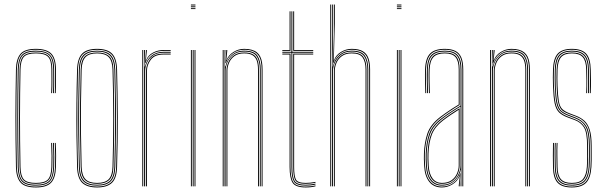

<svg xmlns="http://www.w3.org/2000/svg" viewBox="-20 -820 2666 845"><path d="M138.2 5Q88.5 5 69.9 -17.2Q51.2 -39.5 50.2 -85Q49 -151 48.4 -205.6Q47.8 -260.2 47.9 -309.5Q48 -358.8 48.6 -408.4Q49.2 -458 50.2 -514Q51.2 -560.5 69.9 -582.8Q88.5 -605 138.2 -605Q185.5 -605 205.9 -583.9Q226.2 -562.8 226.2 -514Q226.2 -490.8 226.5 -466.4Q226.8 -442 225.2 -410H221.2Q222.8 -442 222.5 -466.4Q222.2 -490.8 222.2 -514Q222.2 -561 203 -581Q183.8 -601 138.2 -601Q90.2 -601 72.8 -579.9Q55.2 -558.8 54.2 -514Q53.2 -458.5 52.6 -407.4Q52 -356.2 52 -305.4Q52 -254.5 52.5 -200.4Q53 -146.2 54.2 -85Q55.2 -41 72.9 -20Q90.5 1 138.2 1Q182.8 1 201.8 -18.4Q220.8 -37.8 222.2 -85Q223 -108.2 222.9 -133.1Q222.8 -158 221.2 -191H225.2Q226.8 -159.2 226.9 -133Q227 -106.8 226.2 -85Q224.8 -37 205.1 -16Q185.5 5 138.2 5ZM138.2 -3Q92.8 -3 76 -22.2Q59.2 -41.5 58.2 -85Q57.2 -145 56.6 -198.5Q56 -252 56 -302.9Q56 -353.8 56.6 -405.6Q57.2 -457.5 58.2 -514Q59.2 -557.8 75.8 -577.4Q92.2 -597 138.2 -597Q182 -597 200.1 -578.2Q218.2 -559.5 218.2 -514Q218.2 -495 218.5 -468.5Q218.8 -442 217.2 -410H213.2Q214.8 -442 214.5 -468.5Q214.2 -495 214.2 -514Q214.2 -558 197.4 -575.5Q180.5 -593 138.2 -593Q95.2 -593 79.1 -575Q63 -557 62.2 -513.8Q61.2 -458.5 60.6 -407.2Q60 -356 60 -305.1Q60 -254.2 60.5 -200.2Q61 -146.2 62.2 -85.2Q63 -42.5 79.2 -24.8Q95.5 -7 138.2 -7Q180.2 -7 196.5 -24.4Q212.8 -41.8 214.2 -85.2Q215 -108 214.9 -133.5Q214.8 -159 213.2 -191H217.2Q218.8 -154.5 218.9 -129.6Q219 -104.8 218.2 -85.2Q216.5 -40 199.2 -21.5Q182 -3 138.2 -3ZM138.2 -11Q97.5 -11 82.2 -27.5Q67 -44 66.2 -85.2Q65.2 -145 64.6 -198.6Q64 -252.2 64 -303.4Q64 -354.5 64.6 -406.2Q65.2 -458 66.2 -513.8Q67 -555.8 82.2 -572.4Q97.5 -589 138.2 -589Q178.8 -589 194.5 -572.6Q210.2 -556.2 210.2 -514Q210.2 -490.5 210.5 -466.2Q210.8 -442 209.2 -410H205.2Q206.8 -442 206.5 -466.2Q206.2 -490.5 206.2 -514Q206.2 -554.5 191.6 -569.8Q177 -585 138.2 -585Q99 -585 85 -569.4Q71 -553.8 70.2 -513.8Q69.2 -459 68.6 -407.8Q68 -356.5 68 -305.4Q68 -254.2 68.5 -200.1Q69 -146 70.2 -85.2Q71 -46 85 -30.5Q99 -15 138.2 -15Q176.2 -15 190.6 -29.9Q205 -44.8 206.2 -85.5Q207 -108.5 206.9 -133.6Q206.8 -158.8 205.2 -191H209.2Q210.8 -157.8 210.9 -132.4Q211 -107 210.2 -85.5Q209 -43 193.4 -27Q177.8 -11 138.2 -11Z M407.2 5Q363.5 5 342.1 -15Q320.8 -35 319.2 -85Q317.2 -154.5 316.5 -223.4Q315.8 -292.2 316.4 -364.1Q317 -436 319.2 -514Q320.8 -563 341.4 -584Q362 -605 407.2 -605Q452.8 -605 473.2 -584Q493.8 -563 495.2 -514Q498 -410.8 498.4 -305.2Q498.8 -199.8 495.2 -85Q493.8 -35 472.4 -15Q451 5 407.2 5ZM407.2 1Q448.8 1 469.4 -18Q490 -37 491.2 -85.2Q494.8 -202 494.5 -305.8Q494.2 -409.5 491.2 -513.8Q490 -562.2 469.5 -581.6Q449 -601 407.2 -601Q365.8 -601 345.1 -581.6Q324.5 -562.2 323.2 -513.8Q321.2 -444.2 320.5 -375.2Q319.8 -306.2 320.4 -234.6Q321 -163 323.2 -85.2Q324.5 -37 345.1 -18Q365.8 1 407.2 1ZM407.2 -3Q365.8 -3 347.1 -22.1Q328.5 -41.2 327.2 -85.2Q325.2 -159 324.5 -229.2Q323.8 -299.5 324.5 -369.9Q325.2 -440.2 327.2 -513.8Q328.5 -558.5 347.1 -577.8Q365.8 -597 407.2 -597Q448.8 -597 467.4 -577.8Q486 -558.5 487.2 -513.8Q489.2 -444.2 490 -375.2Q490.8 -306.2 490.1 -234.5Q489.5 -162.8 487.2 -85.2Q486 -41.2 467.4 -22.1Q448.8 -3 407.2 -3ZM407.2 -7Q446.8 -7 464.4 -25.1Q482 -43.2 483.2 -85.5Q486.5 -196.2 486.5 -300Q486.5 -403.8 483.2 -513.5Q482 -556 464.4 -574.5Q446.8 -593 407.2 -593Q367.8 -593 350.1 -574.5Q332.5 -556 331.2 -513.5Q329.2 -443.8 328.5 -374.8Q327.8 -305.8 328.4 -234.4Q329 -163 331.2 -85.5Q332.5 -43.2 350.2 -25.1Q368 -7 407.2 -7ZM407.2 -11Q372 -11 354.2 -27.4Q336.5 -43.8 335.2 -85.5Q333.2 -159.5 332.5 -229.8Q331.8 -300 332.5 -370Q333.2 -440 335.2 -513.5Q336.5 -556 354.2 -572.5Q372 -589 407.2 -589Q442.5 -589 460.4 -572.5Q478.2 -556 479.2 -513.5Q482.2 -408.8 482.5 -305.5Q482.8 -202.2 479.2 -85.5Q478.2 -43.8 460.4 -27.4Q442.5 -11 407.2 -11ZM407.2 -15Q442.5 -15 458.4 -31.5Q474.2 -48 475.2 -85.8Q478.5 -197.2 478.5 -299.9Q478.5 -402.5 475.2 -513.5Q474.2 -551.8 458.4 -568.4Q442.5 -585 407.2 -585Q372 -585 356.2 -568.4Q340.5 -551.8 339.2 -513.5Q337.2 -439 336.5 -368.8Q335.8 -298.5 336.5 -228.8Q337.2 -159 339.2 -85.8Q340.5 -48 356.2 -31.5Q372 -15 407.2 -15Z M614.2 0V-600H618.2V-590L616.2 -527.8H618.2Q624.8 -556.8 646 -574.4Q667.2 -592 700.5 -592Q708.2 -592 715.9 -592Q723.5 -592 731.2 -592V-588Q723.5 -588 715.9 -588Q708.2 -588 700.5 -588Q671 -588 653 -575.2Q635 -562.5 626.9 -544.1Q618.8 -525.8 618.8 -508.8V0ZM606.2 0V-600H610.2V0ZM622.8 0V-508.8Q622.8 -534.2 640.1 -559.1Q657.5 -584 700.5 -584Q708.2 -584 715.9 -584Q723.5 -584 731.2 -584V-580Q723.5 -580 715.9 -580Q708.2 -580 700.5 -580Q660.5 -580 643.6 -556.9Q626.8 -533.8 626.8 -508.8V0ZM618.2 -542.5 622 -594V-600H626.2V-595.2L622 -555.5H623Q632.5 -577.8 654 -588.9Q675.5 -600 700.5 -600Q708.2 -600 715.9 -600Q723.5 -600 731.2 -600V-596Q723.5 -596 715.9 -596Q708.2 -596 700.5 -596Q672.5 -596 650.9 -583.1Q629.2 -570.2 620.2 -542.5Z M820.2 -796V-800H840.2V-796ZM820.2 -780V-784H840.2V-780ZM820.2 -788V-792H840.2V-788ZM836.2 0V-600H840.2V0ZM820.2 0V-600H824.2V0ZM828.2 0V-600H832.2V0Z M1131.5 0V-514Q1131.5 -535 1127.9 -551.2Q1124.2 -567.5 1115.5 -578.5Q1106.8 -589.5 1091.9 -595.2Q1077 -601 1054.5 -601Q1026.5 -601 1004.9 -585.6Q983.2 -570.2 974.2 -542.5H972.2L976 -600H980.2V-596.2L976 -555.5H977Q985.8 -577.8 1007.6 -591.4Q1029.5 -605 1054.5 -605Q1073.5 -605 1087.2 -601.1Q1101 -597.2 1110.4 -589.8Q1119.8 -582.2 1125.2 -571.2Q1130.8 -560.2 1133.1 -545.9Q1135.5 -531.5 1135.5 -514V0ZM960.2 0V-600H964.2V0ZM976.8 0V-508.8Q976.8 -525.8 984.2 -544.4Q991.8 -563 1008.8 -576Q1025.8 -589 1054.5 -589Q1073.5 -589 1086.1 -584.1Q1098.8 -579.2 1106 -569.6Q1113.2 -560 1116.4 -546Q1119.5 -532 1119.5 -514V0H1115.5V-514Q1115.5 -537 1110.1 -552.8Q1104.8 -568.5 1091.5 -576.8Q1078.2 -585 1054.5 -585Q1027.8 -585 1011.5 -572.9Q995.2 -560.8 988 -543.1Q980.8 -525.5 980.8 -508.8V0ZM968.2 0V-600H972.2L970.2 -527.8H972.2Q978 -556.5 999.6 -576.8Q1021.2 -597 1054.5 -597Q1098.5 -597 1113 -574.6Q1127.5 -552.2 1127.5 -514V0H1123.5V-514Q1123.5 -552 1109.2 -572.5Q1095 -593 1054.5 -593Q1025 -593 1007 -579Q989 -565 980.9 -545.4Q972.8 -525.8 972.8 -508.8V0Z M1325.5 -3Q1284 -3 1273.2 -21.6Q1262.5 -40.2 1262.5 -85V-588H1222.5V-592H1262.5V-770H1266.5V-592H1358.5V-588H1266.5V-85Q1266.5 -41.5 1276.5 -24.2Q1286.5 -7 1325.5 -7Q1335.5 -7 1347 -8.2Q1358.5 -9.5 1368.5 -11.8V-7.8Q1358.2 -5.2 1346.8 -4.1Q1335.2 -3 1325.5 -3ZM1325.5 5Q1280.5 5 1267.5 -16Q1254.5 -37 1254.5 -85V-580H1222.5V-584H1258.5V-85Q1258.5 -39 1270.4 -19Q1282.2 1 1325.5 1Q1336 1 1347.6 -0.2Q1359.2 -1.5 1368.5 -4V0Q1350.5 5 1325.5 5ZM1325.5 -11Q1287.5 -11 1279 -27.8Q1270.5 -44.5 1270.5 -85.2V-584H1358.5V-580H1274.5V-85.2Q1274.5 -45.8 1282.2 -30.4Q1290 -15 1325.5 -15Q1334.8 -15 1345.9 -16.1Q1357 -17.2 1368.5 -19.5V-15.5Q1358.5 -13.5 1347 -12.2Q1335.5 -11 1325.5 -11ZM1222.5 -596V-600H1254.5V-770H1258.5V-596ZM1270.5 -596V-770H1274.5V-600H1358.5V-596Z M1604.8 0V-514Q1604.8 -542 1598 -561.4Q1591.2 -580.8 1574.5 -590.9Q1557.8 -601 1527.8 -601Q1500 -601 1478.1 -585.6Q1456.2 -570.2 1447.5 -542.5H1445.8L1449.2 -668V-800H1453.5V-716L1449.2 -555.5H1450.2Q1458.5 -577.8 1480.5 -591.4Q1502.5 -605 1527.8 -605Q1559.5 -605 1577 -594.5Q1594.5 -584 1601.6 -563.6Q1608.8 -543.2 1608.8 -514V0ZM1433.5 0V-800H1437.5V0ZM1449.5 0V-508.8Q1449.5 -525.8 1457.1 -544.4Q1464.8 -563 1481.9 -576Q1499 -589 1527.8 -589Q1565.8 -589 1579.2 -569.6Q1592.8 -550.2 1592.8 -514V0H1588.8V-514Q1588.8 -548.2 1576.1 -566.6Q1563.5 -585 1527.8 -585Q1501 -585 1484.6 -572.9Q1468.2 -560.8 1460.9 -543.1Q1453.5 -525.5 1453.5 -508.8V0ZM1441.5 0V-800H1445V-608.5L1443.8 -527.8H1445.5Q1451.2 -557.5 1472.9 -577.2Q1494.5 -597 1527.8 -597Q1571.8 -597 1586.2 -574.6Q1600.8 -552.2 1600.8 -514V0H1596.8V-514Q1596.8 -552 1582.5 -572.5Q1568.2 -593 1527.8 -593Q1498.8 -593 1480.6 -578.8Q1462.5 -564.5 1454 -544.8Q1445.5 -525 1445.5 -508.8V0Z M1726.8 -796V-800H1746.8V-796ZM1726.8 -780V-784H1746.8V-780ZM1726.8 -788V-792H1746.8V-788ZM1742.8 0V-600H1746.8V0ZM1726.8 0V-600H1730.8V0ZM1734.8 0V-600H1738.8V0Z M2014.8 0V-514Q2014.8 -560.8 1996.9 -580.9Q1979 -601 1937.8 -601Q1893.8 -601 1875 -580.2Q1856.2 -559.5 1854.8 -514Q1854 -490.8 1854.5 -463.8Q1855 -436.8 1855.8 -410H1851.8Q1851 -436.8 1850.5 -464.5Q1850 -492.2 1850.8 -514Q1852.2 -562.8 1872.4 -583.9Q1892.5 -605 1937.8 -605Q1966.8 -605 1984.5 -595.8Q2002.2 -586.5 2010.5 -566.5Q2018.8 -546.5 2018.8 -514V0ZM1924.8 -7Q1954.2 -7 1972.2 -21Q1990.2 -35 1998.5 -54.8Q2006.8 -74.5 2006.8 -91.2V-350.8Q1989.5 -340.8 1966 -325.2Q1942.5 -309.8 1924 -295.2Q1886.5 -266.2 1873.1 -230.5Q1859.8 -194.8 1857.8 -144.8Q1857.2 -129.5 1857.5 -121.5Q1857.8 -113.5 1858.8 -90.5Q1860.8 -50.2 1878 -28.6Q1895.2 -7 1924.8 -7ZM1924.8 -11Q1897.5 -11 1881.1 -31.1Q1864.8 -51.2 1862.8 -90.8Q1861.8 -109.5 1861.5 -120Q1861.2 -130.5 1861.8 -144.8Q1863.8 -198.2 1878.1 -232.1Q1892.5 -266 1927 -292.5Q1943 -305 1963.8 -319Q1984.5 -333 2002.8 -343.8V-91.2Q2002.8 -74.5 1995.2 -55.8Q1987.8 -37 1970.6 -24Q1953.5 -11 1924.8 -11ZM1924.8 -15Q1951.5 -15 1967.8 -27.1Q1984 -39.2 1991.4 -57Q1998.8 -74.8 1998.8 -91.2V-336.8Q1984.2 -327.8 1965.4 -315.1Q1946.5 -302.5 1929 -289Q1894.2 -262 1881 -228.6Q1867.8 -195.2 1865.8 -144.5Q1865.2 -129.8 1865.5 -122Q1865.8 -114.2 1866.8 -90.8Q1868.8 -54.5 1883.8 -34.8Q1898.8 -15 1924.8 -15ZM1924.8 5Q1888.5 5 1868.8 -20.2Q1849 -45.5 1846.8 -90Q1845.8 -108.5 1845.5 -120.2Q1845.2 -132 1845.8 -145Q1847.5 -192 1860.6 -231.8Q1873.8 -271.5 1916.8 -304.8Q1928.2 -313.5 1941.8 -323Q1955.2 -332.5 1969.8 -342Q1984.2 -351.5 1998.8 -360V-514Q1998.8 -552 1984.6 -568.5Q1970.5 -585 1937.8 -585Q1902.8 -585 1887.4 -568.2Q1872 -551.5 1870.8 -513.5Q1870 -490.8 1870.5 -465.6Q1871 -440.5 1871.8 -410H1867.8Q1867 -438 1866.5 -465.1Q1866 -492.2 1866.8 -513.5Q1868 -552.2 1883.6 -570.6Q1899.2 -589 1937.8 -589Q1972.8 -589 1987.8 -571.6Q2002.8 -554.2 2002.8 -514V-357.8Q1980.8 -344.8 1959.1 -330.2Q1937.5 -315.8 1918.8 -301.2Q1878 -269.5 1864.8 -231.1Q1851.5 -192.8 1849.8 -145Q1849.2 -129.8 1849.5 -121.5Q1849.8 -113.2 1850.8 -90.2Q1853 -46.2 1872.2 -22.6Q1891.5 1 1924.8 1Q1953 1 1974.8 -14.6Q1996.5 -30.2 2005.5 -57.5H2006.5L2003.2 -6V0H1999V-4.8L2003.5 -44.5H2002.5Q1993 -21.8 1971.1 -8.4Q1949.2 5 1924.8 5ZM2007 0V-10L2008.5 -72.2H2007.5Q2003 -45.8 1980.6 -24.4Q1958.2 -3 1924.8 -3Q1893 -3 1875 -25.6Q1857 -48.2 1854.8 -90.5Q1853.8 -109 1853.5 -120Q1853.2 -131 1853.8 -144.8Q1855.5 -191.8 1868.1 -229.2Q1880.8 -266.8 1921.8 -298.5Q1935 -308.8 1950.1 -319Q1965.2 -329.2 1980 -338.6Q1994.8 -348 2006.8 -355V-514Q2006.8 -556.5 1990.8 -574.8Q1974.8 -593 1937.8 -593Q1899 -593 1881.5 -574.6Q1864 -556.2 1862.8 -513.8Q1862 -490.5 1862.5 -463.8Q1863 -437 1863.8 -410H1859.8Q1859 -437.5 1858.5 -464.9Q1858 -492.2 1858.8 -513.8Q1860 -557.8 1878.1 -577.4Q1896.2 -597 1937.8 -597Q1976.8 -597 1993.8 -577.8Q2010.8 -558.5 2010.8 -514V0Z M2308 0V-514Q2308 -535 2304.4 -551.2Q2300.8 -567.5 2292 -578.5Q2283.2 -589.5 2268.4 -595.2Q2253.5 -601 2231 -601Q2203 -601 2181.4 -585.6Q2159.8 -570.2 2150.8 -542.5H2148.8L2152.5 -600H2156.8V-596.2L2152.5 -555.5H2153.5Q2162.2 -577.8 2184.1 -591.4Q2206 -605 2231 -605Q2250 -605 2263.8 -601.1Q2277.5 -597.2 2286.9 -589.8Q2296.2 -582.2 2301.8 -571.2Q2307.2 -560.2 2309.6 -545.9Q2312 -531.5 2312 -514V0ZM2136.8 0V-600H2140.8V0ZM2153.2 0V-508.8Q2153.2 -525.8 2160.8 -544.4Q2168.2 -563 2185.2 -576Q2202.2 -589 2231 -589Q2250 -589 2262.6 -584.1Q2275.2 -579.2 2282.5 -569.6Q2289.8 -560 2292.9 -546Q2296 -532 2296 -514V0H2292V-514Q2292 -537 2286.6 -552.8Q2281.2 -568.5 2268 -576.8Q2254.8 -585 2231 -585Q2204.2 -585 2188 -572.9Q2171.8 -560.8 2164.5 -543.1Q2157.2 -525.5 2157.2 -508.8V0ZM2144.8 0V-600H2148.8L2146.8 -527.8H2148.8Q2154.5 -556.5 2176.1 -576.8Q2197.8 -597 2231 -597Q2275 -597 2289.5 -574.6Q2304 -552.2 2304 -514V0H2300V-514Q2300 -552 2285.8 -572.5Q2271.5 -593 2231 -593Q2201.5 -593 2183.5 -579Q2165.5 -565 2157.4 -545.4Q2149.2 -525.8 2149.2 -508.8V0Z M2496.8 5Q2453 5 2433.8 -15.9Q2414.5 -36.8 2413.8 -85Q2413.5 -112 2413.2 -133.5Q2413 -155 2413.8 -191H2417.8Q2417.2 -151.2 2417.4 -130.4Q2417.5 -109.5 2417.8 -85Q2418.5 -39 2436.9 -19Q2455.2 1 2496.8 1Q2537.5 1 2556.8 -18.9Q2576 -38.8 2578.8 -85.2Q2579.8 -100 2579.9 -115.2Q2580 -130.5 2579.9 -146.5Q2579.8 -162.5 2579.8 -179Q2579.8 -240 2563.8 -267.2Q2547.8 -294.5 2514.5 -306.8L2485.5 -317.5Q2465.8 -324.8 2454.2 -334.1Q2442.8 -343.5 2437.1 -367.5Q2431.5 -391.5 2429.8 -442.5Q2429 -462.5 2429.1 -477.8Q2429.2 -493 2429.8 -513.5Q2431 -553.8 2446.4 -571.4Q2461.8 -589 2496.8 -589Q2532 -589 2547.6 -571.6Q2563.2 -554.2 2563.8 -514Q2564.2 -487.8 2564.2 -466.9Q2564.2 -446 2563.8 -410H2559.8Q2561.2 -441.2 2560.8 -467Q2560.2 -492.8 2559.8 -513.8Q2559.2 -552 2544.6 -568.5Q2530 -585 2496.8 -585Q2464.2 -585 2449.6 -568.4Q2435 -551.8 2433.8 -513.5Q2433 -488.8 2433.1 -475Q2433.2 -461.2 2433.8 -442.8Q2435.5 -397.2 2439.6 -374Q2443.8 -350.8 2454.6 -340.1Q2465.5 -329.5 2487 -321.2L2515.8 -310.2Q2536.8 -302.2 2552 -288.5Q2567.2 -274.8 2575.5 -248.9Q2583.8 -223 2583.8 -179Q2583.8 -163 2583.9 -146.9Q2584 -130.8 2583.9 -115.1Q2583.8 -99.5 2582.8 -85Q2579.8 -36.8 2559.8 -15.9Q2539.8 5 2496.8 5ZM2496.8 -3Q2457.2 -3 2439.9 -22.1Q2422.5 -41.2 2421.8 -85.2Q2421.5 -111 2421 -136.9Q2420.5 -162.8 2421.8 -191H2425.8Q2424.2 -159.5 2424.9 -133.2Q2425.5 -107 2425.8 -85.2Q2426.2 -43.5 2442.9 -25.2Q2459.5 -7 2496.8 -7Q2534 -7 2551.1 -25.2Q2568.2 -43.5 2570.8 -85.8Q2572 -108 2571.9 -130.2Q2571.8 -152.5 2571.8 -179Q2571.8 -237.5 2557 -262.6Q2542.2 -287.8 2511.5 -299.2L2482.8 -310Q2458.8 -319 2446.2 -330.9Q2433.8 -342.8 2428.6 -368Q2423.5 -393.2 2421.8 -442.2Q2421 -462.5 2421.1 -478.1Q2421.2 -493.8 2421.8 -513.8Q2423 -558.5 2440.6 -577.8Q2458.2 -597 2496.8 -597Q2536.2 -597 2553.6 -577.8Q2571 -558.5 2571.8 -514Q2572.2 -487.8 2572.2 -466.9Q2572.2 -446 2571.8 -410H2567.8Q2568.2 -449.8 2568.2 -470Q2568.2 -490.2 2567.8 -514Q2567.2 -556.5 2550.5 -574.8Q2533.8 -593 2496.8 -593Q2460 -593 2443.5 -574.5Q2427 -556 2425.8 -513.5Q2425.2 -493.5 2425.1 -477.6Q2425 -461.8 2425.8 -442.5Q2427.5 -391.2 2433.1 -366.6Q2438.8 -342 2450.9 -331.9Q2463 -321.8 2484 -313.8L2513 -302.8Q2543.5 -291.2 2559.6 -266.1Q2575.8 -241 2575.8 -179Q2575.8 -153.2 2575.9 -130.4Q2576 -107.5 2574.8 -85.5Q2572 -42 2554.2 -22.5Q2536.5 -3 2496.8 -3ZM2496.8 -11Q2461.5 -11 2445.9 -28.2Q2430.2 -45.5 2429.8 -85.5Q2429.5 -105.5 2428.9 -132.1Q2428.2 -158.8 2429.8 -191H2433.8Q2432.5 -161.5 2433 -135Q2433.5 -108.5 2433.8 -85.5Q2434.2 -47.8 2448.9 -31.4Q2463.5 -15 2496.8 -15Q2531.8 -15 2546.1 -32.6Q2560.5 -50.2 2562.8 -86.2Q2564.2 -109.5 2564 -132.1Q2563.8 -154.8 2563.8 -179Q2563.8 -236.2 2550.2 -258.9Q2536.8 -281.5 2508.8 -291.8L2479.8 -302.5Q2454 -312 2440.4 -325.2Q2426.8 -338.5 2421.1 -365.2Q2415.5 -392 2413.8 -442Q2413 -462.2 2413.1 -478.2Q2413.2 -494.2 2413.8 -514Q2415.2 -562.8 2434.5 -583.9Q2453.8 -605 2496.8 -605Q2540.5 -605 2559.8 -583.9Q2579 -562.8 2579.8 -514Q2580.2 -493 2580.8 -467.5Q2581.2 -442 2579.8 -410H2575.8Q2576.2 -449.5 2576.2 -470Q2576.2 -490.5 2575.8 -514Q2575 -559.8 2557.1 -580.4Q2539.2 -601 2496.8 -601Q2455 -601 2437.1 -580.4Q2419.2 -559.8 2417.8 -513.8Q2417 -489.5 2417.1 -474.6Q2417.2 -459.8 2417.8 -442Q2419.5 -393.2 2424.8 -367.4Q2430 -341.5 2443.1 -328.6Q2456.2 -315.8 2481.2 -306.2L2510.2 -295.2Q2539.5 -284.2 2553.6 -260.4Q2567.8 -236.5 2567.8 -179Q2567.8 -162.2 2567.9 -146.4Q2568 -130.5 2567.9 -115.4Q2567.8 -100.2 2566.8 -85.5Q2564.2 -45.8 2548 -28.4Q2531.8 -11 2496.8 -11Z"/></svg>

Font: Big Shoulders Inline Thin
Style: Regular
Weight: 100
Designer: Patric King
Foundry: XO Type Co
Version: Version 2.002